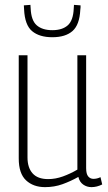

<svg xmlns="http://www.w3.org/2000/svg" viewBox="-20 -759 442 789"><path d="M165 10Q117 10 87 -18Q57 -46 57 -108V-532H93V-112Q93 -70 114 -46.5Q135 -23 178 -23Q208 -23 238.5 -34Q269 -45 298 -62V-532H334V-68Q334 -44 342.5 -34Q351 -24 364 -24Q379 -24 393 -31L400 -1Q378 10 356 10Q337 10 322 -0.5Q307 -11 302 -32Q270 -14 236.5 -2Q203 10 165 10ZM195 -606Q142 -606 112 -631Q82 -656 79 -720Q78 -728 78 -737L105 -739Q105 -735 105.5 -731.5Q106 -728 106 -725Q108 -675 131 -655Q154 -635 195 -635Q236 -635 258.5 -655Q281 -675 283 -724Q284 -732 284 -739L311 -737Q311 -733 311 -728.5Q311 -724 310 -719Q307 -657 278 -631.5Q249 -606 195 -606Z"/></svg>

Font: Georama SemiCondensed ExtraLight
Style: Regular
Weight: 200
Width: 4
Designer: Jean-Baptiste Levee
Foundry: Production Type
Version: Version 1.000